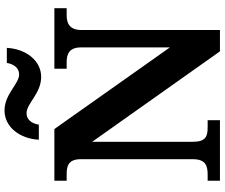

<svg xmlns="http://www.w3.org/2000/svg" viewBox="-90 -878 969 828"><g transform="rotate(-90 394.0 -464.5)"><path d="M476 -771C547 -771 597 -838 601 -919H536C532 -892 516 -866 487 -866C445 -866 402 -929 331 -929C259 -929 209 -862 205 -781H270C274 -808 289 -834 319 -834C362 -834 404 -771 476 -771ZM28 0H289V-53H259C219 -53 196 -61 196 -118V-551L586 0H678V-596C678 -647 705 -661 741 -661H772V-714H511V-661H541C575 -661 603 -649 603 -600V-216L251 -714H28V-661H58C92 -661 121 -653 121 -600V-118C121 -61 93 -53 53 -53H28Z"/></g></svg>

Font: Noto Serif Georgian Bold
Style: Regular
Weight: 700
Designer: Monotype Design Team, Akaki Razmadze
Foundry: Google LLC
Version: Version 2.003